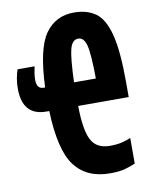

<svg xmlns="http://www.w3.org/2000/svg" viewBox="-83 -785 666 857"><g transform="rotate(-10 250.0 -356.5)"><path d="M310 -606Q336 -606 346 -567.5Q356 -529 357 -417H258Q262 -529 272.5 -567.5Q283 -606 310 -606ZM347 11Q389 11 415.5 3.5Q442 -4 462 -13V-129Q447 -122 423.5 -116Q400 -110 367 -110Q306 -110 282.5 -156Q259 -202 258 -310H487V-377Q487 -519 467.5 -594Q448 -669 409 -696.5Q370 -724 311 -724Q228 -724 181 -658Q134 -592 127 -417H120Q89 -417 89 -458Q89 -473 91.5 -488Q94 -503 97 -518H20Q14 -501 10 -479Q6 -457 6 -433Q6 -310 114 -310H127Q133 -132 187 -60.5Q241 11 347 11Z"/></g></svg>

Font: Noto Sans Mono UI Condensed ExtraBold
Style: Regular
Weight: 800
Width: 3
Designer: Monotype Design team
Foundry: Monotype Imaging Inc.
Version: 1.000